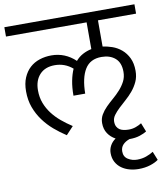

<svg xmlns="http://www.w3.org/2000/svg" viewBox="-104 -708 898 1032"><g transform="rotate(-10 345.0 -192.0)"><path d="M435 136Q435 114 445.5 95Q456 76 475 63Q449 49 433.5 25.5Q418 2 418 -31Q418 -56 430 -76.5Q442 -97 460 -115Q478 -133 498.5 -150.5Q519 -168 537 -188Q555 -208 567 -231Q579 -254 579 -283Q579 -333 550.5 -357.5Q522 -382 476 -382Q414 -382 385.5 -335.5Q357 -289 356 -203H292Q292 -248 299 -283.5Q306 -319 318 -346Q276 -382 221 -382Q168 -382 138.5 -350Q109 -318 109 -264Q109 -226 121 -194.5Q133 -163 153.5 -136Q174 -109 201.5 -86Q229 -63 260 -43L220 0Q186 -22 154.5 -49Q123 -76 98.5 -109.5Q74 -143 59.5 -182.5Q45 -222 45 -270Q45 -313 58.5 -344.5Q72 -376 94.5 -396.5Q117 -417 147.5 -427Q178 -437 212 -437Q287 -437 343 -384Q360 -404 382.5 -416Q405 -428 430 -433V-579H-10V-630H700V-579H492V-436Q517 -433 544 -423.5Q571 -414 593.5 -395Q616 -376 630 -347Q644 -318 644 -277Q644 -244 632 -218Q620 -192 602 -170.5Q584 -149 563.5 -131Q543 -113 525 -96Q507 -79 495 -62.5Q483 -46 483 -28Q483 -11 489 0Q495 11 504.5 17Q514 23 527 25.5Q540 28 554 28Q574 28 592 21.5Q610 15 624 6L643 54Q629 63 605 71Q581 79 548 79Q525 87 511.5 101.5Q498 116 498 138Q498 167 520.5 181Q543 195 570 195Q597 195 619.5 187Q642 179 659 168L678 215Q661 228 632.5 237Q604 246 569 246Q544 246 520 239.5Q496 233 477 219.5Q458 206 446.5 185Q435 164 435 136Z"/></g></svg>

Font: Ek Mukta Light
Style: Regular
Weight: 300
Designer: Girish Dalvi and Yashodeep Gholap
Foundry: Ek Type
Version: Version 2.538;PS 1.002;hotconv 16.6.51;makeotf.lib2.5.65220;